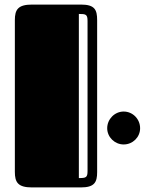

<svg xmlns="http://www.w3.org/2000/svg" viewBox="-20 -820 644 840"><path d="M45 -68C45 -23 58 0 120 0H333C393 0 405 -22 405 -67V-732C405 -778 394 -800 334 -800H120C58 -800 45 -777 45 -732ZM363 -72C363 -43 356 -41 325 -41V-759C356 -759 363 -757 363 -728ZM449 -259C449 -220 482 -188 521 -188C561 -188 593 -220 593 -259C593 -299 561 -332 521 -332C482 -332 449 -299 449 -259Z"/></svg>

Font: Fascinate Inline
Style: Regular
Weight: 900
Designer: Astigmatic (AOETI)
Foundry: Astigmatic (AOETI)
Version: Version 1.000